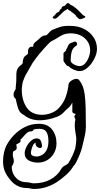

<svg xmlns="http://www.w3.org/2000/svg" viewBox="-24 -822 657 1261"><path d="M199 419Q187 419 176 416Q165 413 153 413Q116 413 86 396Q56 379 38 352Q19 330 7.5 302Q-4 274 -4 240Q-4 208 2 181Q8 154 18 134Q36 99 66.5 66.5Q97 34 139 12.5Q181 -9 232 -9Q288 -9 317.5 28Q347 65 347 120Q347 154 331 183Q315 212 287.5 229Q260 246 225 246Q191 246 164.5 231.5Q138 217 138 184Q138 166 149.5 143Q161 120 179 103.5Q197 87 216 87Q237 87 243.5 102Q250 117 252 132Q254 141 249.5 145.5Q245 150 238 150Q230 150 221 143.5Q212 137 210 126Q209 123 209.5 120.5Q210 118 211 115Q201 117 194 130Q187 143 183 158.5Q179 174 179 184Q179 194 189.5 200Q200 206 215 206Q232 206 250.5 196.5Q269 187 281.5 164.5Q294 142 294 104Q294 67 281.5 45.5Q269 24 235 24Q213 24 197 28Q193 41 179 41Q164 41 152.5 51Q141 61 131 73.5Q121 86 110 95Q115 108 103.5 115.5Q92 123 82 128Q83 132 84.5 136Q86 140 86 145Q86 160 77 165Q68 170 63 172Q60 182 60 192Q60 205 63.5 215.5Q67 226 67 237Q67 249 58 264L53 272Q53 308 72 335Q80 346 93 357Q117 375 153 375Q165 375 176 378.5Q187 382 199 382Q261 382 307.5 356.5Q354 331 378 288Q386 274 399.5 267Q413 260 424 251Q455 202 470 153Q473 138 475 123Q477 108 477 95Q477 90 477 85.5Q477 81 476 77Q473 57 470 37.5Q467 18 467 -1Q467 -10 468 -19.5Q469 -29 471 -38Q469 -46 466.5 -49.5Q464 -53 464 -57Q464 -60 474 -73Q466 -75 458.5 -78.5Q451 -82 451 -92V-149Q441 -127 425.5 -114Q410 -101 391 -81Q377 -66 350 -55Q323 -44 293 -38Q263 -32 238 -32Q204 -32 177.5 -41.5Q151 -51 133 -67Q105 -79 95 -110.5Q85 -142 80 -170Q74 -177 69.5 -183.5Q65 -190 65 -199Q65 -213 70 -221.5Q75 -230 79 -237Q79 -252 81 -265.5Q83 -279 83 -292V-298Q83 -321 83.5 -338.5Q84 -356 91 -370Q98 -384 118 -398Q118 -398 121 -401L125 -408L126 -410Q126 -412 125.5 -413.5Q125 -415 125 -416Q125 -419 127 -427Q132 -450 144.5 -456.5Q157 -463 161 -473Q160 -476 160 -479Q160 -482 160 -485Q160 -499 167.5 -508Q175 -517 194 -515V-518Q194 -535 208.5 -546Q223 -557 234 -568Q241 -575 252 -582.5Q263 -590 277 -590Q282 -590 289 -598Q296 -606 304.5 -614.5Q313 -623 320 -626Q346 -637 369.5 -644.5Q393 -652 421 -652H438Q490 -652 529 -631.5Q568 -611 590.5 -577Q613 -543 613 -501Q613 -479 603.5 -454Q594 -429 577.5 -406.5Q561 -384 540.5 -369.5Q520 -355 499 -355Q483 -355 461.5 -364Q440 -373 426 -388H424Q416 -388 410 -397Q407 -402 400 -410.5Q393 -419 393 -423V-474L412 -492H408Q417 -505 422.5 -520Q428 -535 444 -541Q446 -542 448 -542.5Q450 -543 452 -543Q454 -544 456 -545Q458 -546 460 -547Q466 -549 468 -549Q475 -549 478.5 -544Q482 -539 482 -534Q482 -523 473 -519Q471 -517 467 -515Q466 -512 460 -508Q449 -495 444.5 -473Q440 -451 440 -425Q441 -410 461.5 -399Q482 -388 499 -388Q519 -388 534.5 -405Q550 -422 559 -446Q568 -470 568 -492Q568 -539 532.5 -571Q497 -603 438 -603Q400 -603 370 -583.5Q340 -564 308 -548Q290 -531 262.5 -500.5Q235 -470 210.5 -437.5Q186 -405 174 -381Q166 -365 156 -349Q146 -333 138 -316Q132 -303 127.5 -289Q123 -275 121 -258Q120 -254 120 -247Q119 -244 119 -241Q119 -238 119 -235Q119 -163 151.5 -115.5Q184 -68 253 -68Q284 -68 314.5 -80.5Q345 -93 361 -111Q392 -143 407 -184Q422 -225 426 -268Q428 -281 445 -292.5Q462 -304 478 -304Q489 -304 495 -297Q510 -279 519 -256.5Q528 -234 532.5 -200Q537 -166 538.5 -115Q540 -64 540 12Q540 42 532.5 71Q525 100 519 129Q515 149 508 169.5Q501 190 492 210Q485 226 477.5 241.5Q470 257 459 268Q440 300 412 325Q384 350 355 370Q323 392 283.5 405.5Q244 419 199 419ZM501 -696Q497 -696 492.5 -699.5Q488 -703 486 -706Q483 -709 481 -710Q479 -711 477 -715Q474 -722 470.5 -724Q467 -726 463 -731Q461 -734 459 -734Q457 -734 456 -736Q456 -737 455.5 -737.5Q455 -738 455 -738Q451 -740 448 -740.5Q445 -741 443 -747Q440 -750 433 -752.5Q426 -755 420 -764Q415 -759 410 -757Q405 -755 403 -753L396 -748Q393 -746 387.5 -740.5Q382 -735 379 -732Q358 -711 351.5 -706Q345 -701 337 -699H334Q327 -699 323.5 -704Q320 -709 325 -713Q332 -719 333 -719.5Q334 -720 335.5 -722Q337 -724 345 -734Q350 -740 357.5 -742.5Q365 -745 366 -748L370 -759Q373 -761 376.5 -763Q380 -765 380 -766Q381 -775 385 -778Q389 -781 400 -783Q402 -784 410 -793Q418 -802 420 -802Q423 -802 427 -800Q431 -799 433 -796Q435 -793 439 -791Q444 -788 450.5 -785Q457 -782 459 -780Q481 -764 489 -755.5Q497 -747 507 -737Q516 -729 519.5 -724.5Q523 -720 534 -716Q536 -715 536 -711Q538 -707 522.5 -701.5Q507 -696 501 -696Z"/></svg>

Font: Are You Serious
Style: Regular
Weight: 400
Designer: Robert E. Leuschke
Foundry: Robert E. Leuschke
Version: Version 1.100